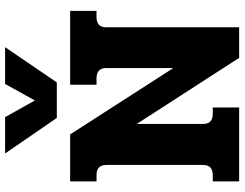

<svg xmlns="http://www.w3.org/2000/svg" viewBox="-120 -816 936 735"><g transform="rotate(-90 347.5 -448.0)"><path d="M128 -896H267L331 -782L394 -896H535L400 -698H264ZM21 -101H45Q84 -101 84 -138V-509Q84 -546 45 -546H21V-647H201L455 -252V-509Q455 -546 415 -546H391V-647H674V-546H650Q611 -546 611 -509V0H494L241 -392V-138Q241 -101 280 -101H304V0H21Z"/></g></svg>

Font: Pridi SemiBold
Style: Regular
Weight: 600
Designer: Katatrad Team
Foundry: CadsonDemak
Version: Version 1.001